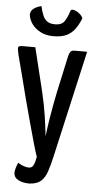

<svg xmlns="http://www.w3.org/2000/svg" viewBox="-61 -951 497 993"><g transform="rotate(5 187.5 -455.0)"><path d="M130 5Q97 5 73.5 -7Q50 -19 49 -44Q49 -52 52.5 -66Q56 -80 64 -97Q78 -88 93.5 -82.5Q109 -77 120 -77Q137 -77 144.5 -92Q152 -107 157 -136Q149 -158 135.5 -205.5Q122 -253 105.5 -313.5Q89 -374 72.5 -437Q56 -500 42 -556.5Q28 -613 17 -652Q14 -666 12.5 -674Q11 -682 11 -687Q11 -695 16.5 -697.5Q22 -700 35 -700H100L154 -479Q171 -408 179.5 -350Q188 -292 193 -246Q198 -292 207.5 -349Q217 -406 231 -476L273 -669Q277 -685 283 -692.5Q289 -700 305 -700H369L243 -144Q233 -100 222 -67Q211 -34 190.5 -15.5Q170 3 130 5ZM188 -765Q149 -765 120.5 -780Q92 -795 76 -817.5Q60 -840 57 -865Q57 -883 70.5 -895Q84 -907 113 -915Q119 -888 127.5 -867.5Q136 -847 151 -837Q166 -827 191 -827Q225 -827 239 -847Q253 -867 264 -902Q267 -913 281.5 -909.5Q296 -906 311 -894Q326 -882 329 -869Q316 -837 299.5 -814Q283 -791 256.5 -778Q230 -765 188 -765Z"/></g></svg>

Font: Yanone Kaffeesatz Medium
Style: Regular
Weight: 500
Designer: Yanone (Cyrillic: Daniel Pouzeot, Huerta Tipografica, and Cyreal)
Foundry: Yanone
Version: Version 2.003